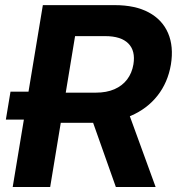

<svg xmlns="http://www.w3.org/2000/svg" viewBox="-20 -748 708 768"><path d="M163.1 -269.5H3.4L22 -381.3H181.2ZM30.8 0 151.4 -727.5H438.5Q521 -727.5 575.2 -698.2Q629.4 -668.9 652.3 -615.5Q675.3 -562 663.6 -489.7Q651.4 -418 610.1 -365.5Q568.8 -313 503.7 -284.9Q438.5 -256.8 354.5 -256.8H162.6L182.1 -377.4H363.8Q406.2 -377.4 437.7 -391.1Q469.2 -404.8 488.5 -430.2Q507.8 -455.6 513.7 -490.7Q522.5 -544.9 493.2 -574.2Q463.9 -603.5 400.9 -603.5H280.3L180.7 0ZM443.4 0 326.7 -329.6H482.4L602.5 0Z"/></svg>

Font: Inter 24pt
Style: Bold Italic
Weight: 700
Italic angle: -9.3988°
Version: Version 4.001;git-66647c0bb